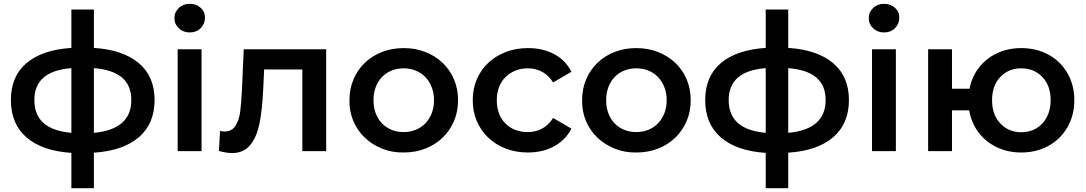

<svg xmlns="http://www.w3.org/2000/svg" viewBox="-20 -792 5688 1006"><path d="M472 8V194H354V9Q201 -1 119 -72Q37 -143 37 -268Q37 -392 119 -461.5Q201 -531 354 -541V-742H472V-541Q625 -531 707.5 -461Q790 -391 790 -268Q790 -144 707.5 -73Q625 -2 472 8ZM354 -96V-435Q255 -427 207.5 -385Q160 -343 160 -268Q160 -191 207.5 -148Q255 -105 354 -96ZM668 -268Q668 -344 619.5 -385.5Q571 -427 472 -435V-96Q668 -114 668 -268Z M911 -534H1036V0H911ZM894 -697Q894 -729 917 -750.5Q940 -772 974 -772Q1008 -772 1031 -751.5Q1054 -731 1054 -700Q1054 -667 1031.5 -644.5Q1009 -622 974 -622Q940 -622 917 -643.5Q894 -665 894 -697Z M1689 -534V0H1564V-428H1364L1359 -322Q1354 -216 1339.5 -144.5Q1325 -73 1290.5 -31.5Q1256 10 1196 10Q1168 10 1127 -1L1133 -106Q1147 -103 1157 -103Q1195 -103 1214 -133.5Q1233 -164 1238.5 -206.5Q1244 -249 1248 -328L1257 -534Z M1811 -267Q1811 -327 1832.5 -377Q1854 -427 1891.5 -463Q1929 -499 1981 -519.5Q2033 -540 2095 -540Q2157 -540 2209 -519.5Q2261 -499 2299 -463Q2337 -427 2358.5 -377Q2380 -327 2380 -267Q2380 -207 2358.5 -157Q2337 -107 2299 -70.5Q2261 -34 2209 -13.5Q2157 7 2095 7Q2035 8 1982.5 -13Q1930 -34 1891.5 -70.5Q1853 -107 1831.5 -157.5Q1810 -208 1811 -267ZM2254 -267Q2254 -304 2242 -335Q2230 -366 2209 -388Q2188 -410 2158.5 -422Q2129 -434 2095 -434Q2060 -434 2031 -422Q2002 -410 1981 -388Q1960 -366 1948.5 -335Q1937 -304 1937 -267Q1937 -229 1948.5 -198.5Q1960 -168 1981 -146Q2002 -124 2031 -112Q2060 -100 2095 -100Q2129 -100 2158.5 -112Q2188 -124 2209 -146Q2230 -168 2242 -198.5Q2254 -229 2254 -267Z M2457 -267Q2457 -327 2478.5 -377Q2500 -427 2538.5 -463Q2577 -499 2630 -519.5Q2683 -540 2746 -540Q2825 -540 2884.5 -508Q2944 -476 2974 -416L2878 -360Q2855 -397 2821 -415.5Q2787 -434 2745 -434Q2710 -434 2680.5 -422Q2651 -410 2629 -388.5Q2607 -367 2595 -336Q2583 -305 2583 -267Q2583 -191 2628 -145Q2674 -100 2745 -100Q2787 -100 2821 -118.5Q2855 -137 2878 -174L2974 -118Q2943 -58 2883.5 -25.5Q2824 7 2746 7Q2683 7 2630 -13.5Q2577 -34 2538.5 -70.5Q2500 -107 2478.5 -157Q2457 -207 2457 -267Z M3030 -267Q3030 -327 3051.5 -377Q3073 -427 3110.5 -463Q3148 -499 3200 -519.5Q3252 -540 3314 -540Q3376 -540 3428 -519.5Q3480 -499 3518 -463Q3556 -427 3577.5 -377Q3599 -327 3599 -267Q3599 -207 3577.5 -157Q3556 -107 3518 -70.5Q3480 -34 3428 -13.5Q3376 7 3314 7Q3254 8 3201.5 -13Q3149 -34 3110.5 -70.5Q3072 -107 3050.5 -157.5Q3029 -208 3030 -267ZM3473 -267Q3473 -304 3461 -335Q3449 -366 3428 -388Q3407 -410 3377.5 -422Q3348 -434 3314 -434Q3279 -434 3250 -422Q3221 -410 3200 -388Q3179 -366 3167.5 -335Q3156 -304 3156 -267Q3156 -229 3167.5 -198.5Q3179 -168 3200 -146Q3221 -124 3250 -112Q3279 -100 3314 -100Q3348 -100 3377.5 -112Q3407 -124 3428 -146Q3449 -168 3461 -198.5Q3473 -229 3473 -267Z M4110 8V194H3992V9Q3839 -1 3757 -72Q3675 -143 3675 -268Q3675 -392 3757 -461.5Q3839 -531 3992 -541V-742H4110V-541Q4263 -531 4345.5 -461Q4428 -391 4428 -268Q4428 -144 4345.5 -73Q4263 -2 4110 8ZM3992 -96V-435Q3893 -427 3845.5 -385Q3798 -343 3798 -268Q3798 -191 3845.5 -148Q3893 -105 3992 -96ZM4306 -268Q4306 -344 4257.5 -385.5Q4209 -427 4110 -435V-96Q4306 -114 4306 -268Z M4549 -534H4674V0H4549ZM4532 -697Q4532 -729 4555 -750.5Q4578 -772 4612 -772Q4646 -772 4669 -751.5Q4692 -731 4692 -700Q4692 -667 4669.5 -644.5Q4647 -622 4612 -622Q4578 -622 4555 -643.5Q4532 -665 4532 -697Z M5609 -267Q5609 -188 5573 -125.5Q5537 -63 5474 -28Q5411 7 5331 7Q5261 7 5203 -20.5Q5145 -48 5107 -98.5Q5069 -149 5058 -214H4968V0H4843V-534H4968V-327H5060Q5072 -390 5110 -438.5Q5148 -487 5205 -513.5Q5262 -540 5331 -540Q5411 -540 5474 -505.5Q5537 -471 5573 -408.5Q5609 -346 5609 -267ZM5485 -267Q5485 -343 5441.5 -388.5Q5398 -434 5331 -434Q5264 -434 5221 -388.5Q5178 -343 5178 -267Q5178 -191 5221.5 -145Q5265 -99 5331 -99Q5375 -99 5410 -119.5Q5445 -140 5465 -178.5Q5485 -217 5485 -267Z"/></svg>

Font: CMG Sans SemiBold
Style: Regular
Weight: 600
Designer: Julieta Ulanovsky
Foundry: Julieta Ulanovsky
Version: Version 7.200